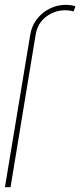

<svg xmlns="http://www.w3.org/2000/svg" viewBox="-40 -780 334 800"><path d="M3.9 0H-19.5L85.9 -634.8Q92.3 -673.3 114.3 -701.2Q136.2 -729 167.7 -744.4Q199.2 -759.8 233.4 -759.8Q244.1 -759.8 254.9 -758.3Q265.6 -756.8 274.4 -753.9L266.6 -732.4Q255.9 -735.4 247.8 -736.3Q239.7 -737.3 232.4 -737.3Q188 -737.3 152.3 -710.4Q116.7 -683.6 108.4 -634.8Z"/></svg>

Font: Inter Tight Thin
Style: Italic
Weight: 250
Italic angle: -9.39999°
Designer: Rasmus Andersson
Foundry: rsms
Version: Version 3.004